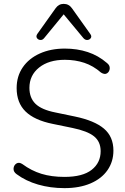

<svg xmlns="http://www.w3.org/2000/svg" viewBox="-20 -964 648 992"><path d="M313 8Q240 8 176.5 -10.5Q113 -29 66 -64Q49 -76 50 -93Q51 -110 64.5 -119Q78 -128 96 -116Q142 -82 194 -66Q246 -50 313 -50Q407 -50 453.5 -86.5Q500 -123 500 -183Q500 -232 466 -259.5Q432 -287 354 -303L252 -324Q158 -343 112 -388Q66 -433 66 -509Q66 -570 97.5 -616Q129 -662 185.5 -687.5Q242 -713 315 -713Q379 -713 433.5 -695Q488 -677 532 -639Q548 -627 547 -610.5Q546 -594 533.5 -585.5Q521 -577 502 -589Q462 -624 415.5 -639.5Q369 -655 315 -655Q232 -655 182 -615Q132 -575 132 -510Q132 -458 163.5 -427.5Q195 -397 266 -383L367 -362Q468 -341 517 -299.5Q566 -258 566 -186Q566 -129 535.5 -85Q505 -41 448 -16.5Q391 8 313 8ZM208 -767Q199 -756 187.5 -757.5Q176 -759 170.5 -768Q165 -777 173 -789L267 -921Q283 -944 309 -944Q336 -944 352 -921L446 -789Q455 -777 449.5 -768Q444 -759 432.5 -757.5Q421 -756 411 -767L309 -890Z"/></svg>

Font: Chiron GoRound TC L
Style: Regular
Weight: 300
Designer: Ryoko NISHIZUKA 西塚涼子 (kana, bopomofo & ideographs); Paul D. Hunt (Latin, Greek & Cyrillic); Sandoll Communications 산돌커뮤니
Foundry: Adobe
Version: Version 1.000;hotconv 1.1.1;makeotfexe 2.6.0